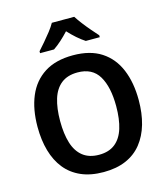

<svg xmlns="http://www.w3.org/2000/svg" viewBox="-136 -1053 1016 1168"><g transform="rotate(-15 372.0 -469.5)"><path d="M690 -358Q690 -275 670.5 -207.5Q651 -140 612 -91Q573 -42 513 -16Q453 10 372 10Q290 10 230 -16.5Q170 -43 131 -91.5Q92 -140 72.5 -208Q53 -276 53 -359Q53 -470 87.5 -552Q122 -634 193 -679.5Q264 -725 373 -725Q481 -725 551 -679.5Q621 -634 655.5 -551.5Q690 -469 690 -358ZM195 -358Q195 -277 213 -219Q231 -161 270.5 -130Q310 -99 372 -99Q434 -99 473 -130Q512 -161 530 -219Q548 -277 548 -358Q548 -479 507 -548Q466 -617 373 -617Q310 -617 270.5 -586Q231 -555 213 -497Q195 -439 195 -358ZM442 -949Q456 -927 477 -899.5Q498 -872 520.5 -846Q543 -820 560 -801V-789H472Q447 -805 421.5 -827.5Q396 -850 371 -877Q346 -850 321.5 -828Q297 -806 272 -789H184V-801Q202 -821 224 -846.5Q246 -872 267.5 -899.5Q289 -927 301 -949Z"/></g></svg>

Font: Noto Sans Display SemiBold
Style: Regular
Weight: 600
Designer: Monotype Design Team
Foundry: Monotype Imaging Inc.
Version: Version 2.003